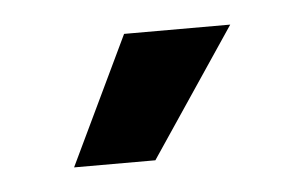

<svg xmlns="http://www.w3.org/2000/svg" viewBox="-27 -763 317 200"><g transform="rotate(-5 131.5 -663.0)"><path d="M44 -596 108 -730H219L129 -596Z"/></g></svg>

Font: Geist Med
Style: Regular
Weight: 400
Designer: Basement.studio, Andrés Briganti, Mateo Zaragoza
Foundry: Basement.studio, Vercel, Andrés Briganti, Guido Ferreyra, Mateo Zaragoza
Version: Version 1.401